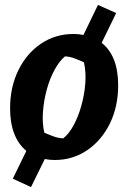

<svg xmlns="http://www.w3.org/2000/svg" viewBox="-20 -638 521 780"><path d="M202 12Q181 12 162 8L106 122L32 88L87 -25Q21 -80 21 -198Q21 -284 54.5 -352.5Q88 -421 146.5 -460.5Q205 -500 279 -500Q300 -500 319 -496L378 -618L452 -585L393 -464Q460 -411 460 -292Q460 -205 426.5 -136.5Q393 -68 334.5 -28Q276 12 202 12ZM237 -76Q260 -94 279 -129Q298 -164 310.5 -208.5Q323 -253 326.5 -299Q330 -345 321 -385Q296 -396 279.5 -402Q263 -408 244 -409Q221 -390 201.5 -354Q182 -318 170 -274Q158 -230 154.5 -184Q151 -138 160 -99Q183 -89 200 -83Q217 -77 237 -76Z"/></svg>

Font: Piazzolla
Style: Bold Italic
Weight: 700
Italic angle: -11.3°
Designer: Juan Pablo del Peral
Foundry: Huerta Tipografica
Version: Version 1.330